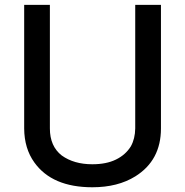

<svg xmlns="http://www.w3.org/2000/svg" viewBox="-20 -749 762 791"><path d="M537.1 -729H643.1V-219.7Q643.1 -88.4 537.6 -22.5Q465.3 22.5 360.4 22.5Q194.8 22.5 121.6 -79.6Q80.1 -137.2 79.6 -219.7V-729H185.5V-219.7Q185.5 -146.5 234.4 -108.4Q284.7 -72.3 360.4 -72.3Q418 -72.3 457.5 -91.6Q497.1 -110.8 519 -146Q536.6 -177.7 537.1 -219.7Z"/></svg>

Font: SolaimanLipi
Style: Bold
Weight: 700
Designer: Solaiman Karim
Foundry: Al Mamun Sumon
Version: Version 2.000